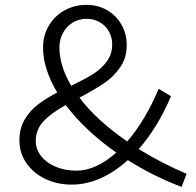

<svg xmlns="http://www.w3.org/2000/svg" viewBox="-20 -732 789 773"><path d="M710.9 20.5Q598.6 -22 494.6 -87.4Q441.9 -39.6 384.8 -14.2Q327.6 11.2 268.6 11.2Q209.5 11.2 161.4 -12.2Q113.3 -35.6 85.7 -76.2Q58.1 -116.7 58.1 -167Q58.1 -213.9 78.4 -249.3Q98.6 -284.7 131.3 -310.1Q164.1 -335.4 210.4 -359.4Q153.3 -455.6 153.3 -540.5Q153.3 -588.9 176.3 -628.2Q199.2 -667.5 239.3 -689.9Q279.3 -712.4 328.6 -712.4Q374 -712.4 410.9 -691.2Q447.8 -669.9 469 -632.8Q490.2 -595.7 490.2 -550.3Q490.2 -499.5 464.1 -461.4Q438 -423.3 399.4 -397.2Q360.8 -371.1 299.8 -338.9Q369.6 -246.6 492.2 -162.6Q528.3 -204.1 560.5 -258.1Q592.8 -312 618.7 -374.5L668.5 -344.7Q615.7 -220.2 538.6 -131.8Q628.9 -75.7 731.4 -32.2ZM266.6 -386.7Q321.3 -413.1 354.5 -433.8Q387.7 -454.6 409.7 -484.1Q431.6 -513.7 431.6 -553.2Q431.6 -582.5 418.2 -606Q404.8 -629.4 381.1 -642.8Q357.4 -656.2 328.6 -656.2Q297.9 -656.2 272.9 -641.1Q248 -626 233.6 -599.4Q219.2 -572.8 219.2 -540.5Q219.2 -467.8 266.6 -386.7ZM448.2 -117.7Q322.8 -205.6 244.6 -309.1Q186.5 -276.9 155.3 -243.7Q124 -210.4 124 -164.6Q124 -130.9 145.5 -103.5Q167 -76.2 204.6 -60.5Q242.2 -44.9 288.1 -44.9Q327.6 -44.9 368.2 -63.7Q408.7 -82.5 448.2 -117.7Z"/></svg>

Font: Selawik Semilight
Style: Regular
Weight: 300
Designer: Aaron Bell
Foundry: Microsoft Corporation
Version: Version 1.01